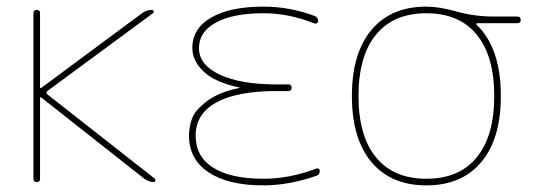

<svg xmlns="http://www.w3.org/2000/svg" viewBox="-20 -550 1624 580"><path d="M81 -10V-510Q81 -520 91 -520Q101 -520 101 -510V-285Q101 -284 102 -284H104L409 -510Q422 -520 439 -520Q443 -520 444 -516Q445 -512 442 -510L123 -275Q118 -270 123 -265L448 -10Q450 -8 449 -4Q448 0 445 0Q429 0 416 -10L104 -256H102Q101 -256 101 -255V-10Q101 0 91 0Q81 0 81 -10Z M702 -284Q703 -284 703 -285Q703 -286 702 -286Q630 -301 595.5 -333.5Q561 -366 561 -405Q561 -464 618 -497Q675 -530 776 -530Q855 -530 930 -502Q941 -498 941 -486Q941 -482 937.5 -480Q934 -478 930 -479Q853 -510 776 -510Q684 -510 632.5 -482Q581 -454 581 -405Q581 -354 644 -324.5Q707 -295 816 -295H851Q861 -295 861 -285Q861 -275 851 -275H816Q696 -275 633.5 -240.5Q571 -206 571 -140Q571 -77 624 -43.5Q677 -10 776 -10Q855 -10 936 -41Q940 -42 943 -40Q946 -38 946 -34Q946 -22 936 -19Q852 10 776 10Q669 10 610 -29.5Q551 -69 551 -140Q551 -168 560.5 -193Q570 -218 606 -245Q642 -272 702 -284Z M1420 -445.5Q1367 -510 1268 -510Q1169 -510 1116 -445.5Q1063 -381 1063 -260Q1063 -139 1116 -74.5Q1169 -10 1268 -10Q1367 -10 1420 -74.5Q1473 -139 1473 -260Q1473 -381 1420 -445.5ZM1268 -530Q1307 -530 1360 -515Q1413 -500 1473 -500H1543Q1553 -500 1553 -490Q1553 -480 1543 -480H1422Q1420 -480 1419 -478Q1418 -476 1420 -475Q1493 -405 1493 -260Q1493 -131 1434 -60.5Q1375 10 1268 10Q1161 10 1102 -60.5Q1043 -131 1043 -260Q1043 -389 1102 -459.5Q1161 -530 1268 -530Z"/></svg>

Font: Rounded Mplus 1c Thin
Style: Regular
Weight: 250
Version: Version 1.059.20150529